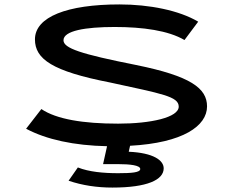

<svg xmlns="http://www.w3.org/2000/svg" viewBox="-20 -651 1040 868"><path d="M488 197C646 197 720 162 720 110C720 74 674 40 562 35L568 8C808 -5 916 -82 916 -170C916 -252 842 -307 596 -357C344 -407 267 -433 267 -469C267 -512 366 -529 498 -529C626 -529 741 -513 814 -470L876 -553C790 -604 656 -631 520 -631C284 -631 138 -575 138 -473C138 -384 216 -329 478 -278C712 -227 788 -215 788 -169C788 -120 662 -92 514 -92C356 -92 235 -112 167 -158L98 -69C190 -20 315 7 464 10L446 91H514C566 91 614 96 614 113C614 129 574 132 514 132C448 132 382 126 332 106L290 166C352 187 418 197 488 197Z"/></svg>

Font: Inconsolata UltraExpanded
Style: Bold
Weight: 700
Width: 9
Monospace: yes
Designer: Raph Levien, Cyreal, Brenton Simpson
Foundry: Raph Levien, Cyreal, Google
Version: Version 3.100